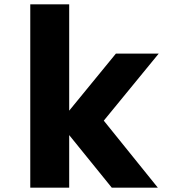

<svg xmlns="http://www.w3.org/2000/svg" viewBox="-20 -868 790 888"><path d="M497 0 254 -300 516 -620H714L460 -310L710 0ZM120 0V-848H300V0Z"/></svg>

Font: Martian Mono SemiExpanded ExtraBold
Style: Regular
Weight: 800
Width: 6
Designer: Roman Shamin
Foundry: Evil Martians
Version: Version 1.000